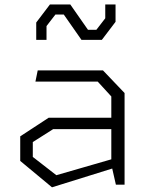

<svg xmlns="http://www.w3.org/2000/svg" viewBox="-20 -808 660 840"><path d="M467 -88V-386L407.5 -451H135L145 -500H430.5L525 -401V0H487ZM68.5 -104V-211.5L193 -293H491.5V-243H212.5L123.5 -186.5V-121.5L226.5 -41.5L491.5 -118V-77L207.5 11.5ZM365 -677.5H401.5L440.5 -728V-788.5H485.5V-712.5L425.5 -633.5H336.5L259 -744.5H222.5L183.5 -694V-633.5H138.5V-709.5L198.5 -788.5H287.5Z"/></svg>

Font: Monaspace Krypton Var
Style: Regular
Weight: 400
Designer: Riley Cran and the Lettermatic Team
Version: Version 1.101 (Monaspace Krypton Var)